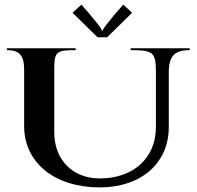

<svg xmlns="http://www.w3.org/2000/svg" viewBox="-20 -810 855 835"><path d="M295.5 -754.5 404 -648H446L554.5 -754.5L516 -790L476.5 -744.5C444.6 -704.8 429 -687.7 427 -677H423C421 -687.7 408.6 -701.1 373.5 -744.5L334 -790ZM10 -592C64.8 -592 85 -568.8 85 -507V-262C85 -102.5 217.4 5 414 5C594 5 714 -100.5 714 -257V-495C714 -565.5 738.6 -592 805 -592V-600H548V-592C647 -592 658 -582.3 658 -495V-257C658 -123.2 560.4 -34 414 -34C295.7 -34 216 -114.9 216 -235V-507C216 -584.8 224 -592 309 -592V-600H10Z"/></svg>

Font: Prida01
Style: Black
Weight: 900
Designer: gluk
Foundry: gluk
Version: Version 00.072